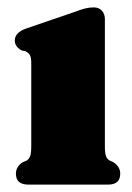

<svg xmlns="http://www.w3.org/2000/svg" viewBox="-20 -499 358 519"><path d="M263.5 -447.5V-104.5Q263.5 -85 266.5 -77Q269.5 -69 276.5 -65L286.5 -60.5Q305 -48.5 305 -29.5Q305 0 272 0H56.5Q23 0 23 -29.5Q23 -48.5 41.5 -60.5L52 -65Q58.5 -69 61.5 -77Q64.5 -85 64.5 -104.5V-328.5Q64.5 -344.5 60.5 -350.5Q56.5 -356.5 49 -360.5L39 -362.5Q20 -372.5 20 -389.5Q20 -410.5 49.5 -421.5L178 -465.5Q198 -473 209.5 -476Q221 -479 233.5 -479Q247.5 -479 255.5 -470Q263.5 -461 263.5 -447.5Z"/></svg>

Font: Fraunces 72pt Soft Black
Style: Regular
Weight: 900
Version: Version 1.000;[b76b70a41]